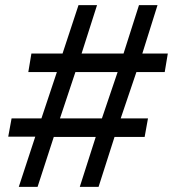

<svg xmlns="http://www.w3.org/2000/svg" viewBox="-20 -726 672 746"><path d="M53 0H126L189 -194H352L290 0H363L425 -194H542L555 -266H449L510 -446H620L632 -518H533L592 -706H520L460 -518H297L357 -706H285L223 -518H102L90 -446H201L141 -266H25L12 -195H117ZM437 -446 376 -266H213L273 -446Z"/></svg>

Font: Geom Light
Style: Italic
Weight: 300
Italic angle: -10°
Version: Version 1.102